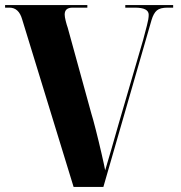

<svg xmlns="http://www.w3.org/2000/svg" viewBox="-20 -734 709 754"><path d="M269 0H386L575 -655Q583 -682 596 -693Q609 -704 638 -704H660V-714H472V-704H510Q564 -704 564 -676Q564 -660 557 -634Q550 -608 542 -577L446 -248Q428 -185 416.5 -145Q405 -105 393 -65Q390 -82 379 -130Q368 -178 356 -225Q344 -272 339 -287L246 -625Q242 -636 238 -652Q234 -668 234 -677Q234 -704 265 -704H323V-714H0V-704H17Q54 -704 67 -658Z"/></svg>

Font: Noto Serif Display SemiCondensed Extra
Style: Regular
Weight: 800
Width: 4
Designer: Monotype Design Team
Foundry: Monotype Imaging Inc.
Version: Version 1.900